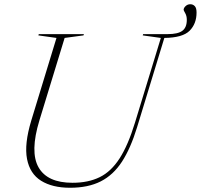

<svg xmlns="http://www.w3.org/2000/svg" viewBox="-20 -876 948 906"><path d="M166 -308Q120.5 -159 162 -86.2Q203.5 -13.5 322 -13.5Q396.5 -13.5 450.5 -40Q504.5 -66.5 544.5 -128.8Q584.5 -191 617 -297.5L739 -697L653.5 -709L655.5 -715H771Q819 -715 840.2 -730.5Q861.5 -746 861.5 -782.5Q861.5 -800.5 854 -813.8Q846.5 -827 846.5 -829.5Q846.5 -838.5 855.8 -847.2Q865 -856 878 -856Q890.5 -856 899 -847.2Q907.5 -838.5 907.5 -817Q907.5 -764 874.8 -731Q842 -698 755.5 -697L626.5 -274.5Q596.5 -176.5 555.8 -113.5Q515 -50.5 455.5 -20.2Q396 10 310.5 10Q227 10 174 -23Q121 -56 107.5 -126Q94 -196 127.5 -307L246.5 -697L161 -709L163 -715H376L374 -709L285 -697Z"/></svg>

Font: Newsreader 72pt ExtraLight
Style: Italic
Weight: 275
Italic angle: -17°
Designer: Hugues Gentile
Foundry: Production Type
Version: Version 1.003; ttfautohint (v1.8.3)